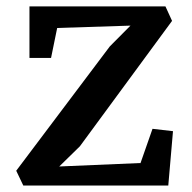

<svg xmlns="http://www.w3.org/2000/svg" viewBox="-20 -575 596 595"><path d="M384.3 -495.6 157.2 -488.3 138.2 -395.5H71.3V-555.2H492.7L513.2 -510.3L227.5 -121.6L163.6 -59.1L415.5 -69.8L452.6 -175.8L516.1 -168.5L501.5 0H52.2L30.3 -45.9L320.3 -431.2Z"/></svg>

Font: Merriweather
Style: Regular
Weight: 400
Designer: Eben Sorkin
Foundry: Eben Sorkin
Version: Version 1.584; ttfautohint (v1.6)